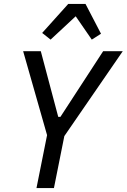

<svg xmlns="http://www.w3.org/2000/svg" viewBox="-20 -959 646 979"><path d="M166 0 220 -270 98 -698H188L277 -363H288L506 -698H606L308 -265L255 0ZM416 -939 495 -787 448 -757 366 -876 238 -757 195 -791 328 -939Z"/></svg>

Font: IBM Plex Sans Cond Text
Style: Italic
Weight: 450
Width: 3
Italic angle: -11°
Designer: Mike Abbink, Paul van der Laan, Pieter van Rosmalen
Foundry: Bold Monday
Version: Version 1.3